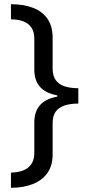

<svg xmlns="http://www.w3.org/2000/svg" viewBox="-20 -734 420 912"><path d="M32 86Q67 85 91.5 75Q116 65 129.5 44.5Q143 24 143 -8V-153Q143 -204 170 -234.5Q197 -265 252 -275V-281Q197 -291 170 -321.5Q143 -352 143 -403V-549Q143 -582 130 -602Q117 -622 92.5 -632Q68 -642 32 -642V-714Q94 -714 138 -696.5Q182 -679 206 -644Q230 -609 230 -555V-409Q230 -375 244 -354.5Q258 -334 285.5 -324.5Q313 -315 352 -315V-242Q313 -242 285.5 -232.5Q258 -223 244 -203Q230 -183 230 -149V0Q230 53 205 88Q180 123 135.5 140.5Q91 158 32 158Z"/></svg>

Font: uguzrati85
Style: Book
Weight: 400
Designer: Jelle Bosma - Monotype Design Team, Universal Thirst
Foundry: Monotype Imaging Inc.
Version: Version 2.106